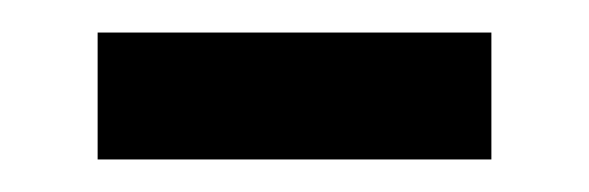

<svg xmlns="http://www.w3.org/2000/svg" viewBox="-20 -327 362 118"><path d="M40 -229V-307H282V-229Z"/></svg>

Font: Noto Sans Coptic
Style: Regular
Weight: 400
Designer: Monotype Design Team, Denis Moyogo Jacquerye
Foundry: Monotype Imaging Inc.
Version: Version 2.002; ttfautohint (v1.8.4.7-5d5b)